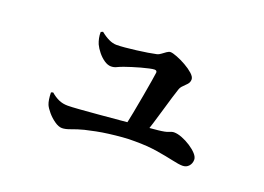

<svg xmlns="http://www.w3.org/2000/svg" viewBox="-77 -680 1153 839"><g transform="rotate(20 500.0 -261.0)"><path d="M541 -469.6Q548.5 -471.6 557.7 -478.4Q566.8 -485.3 576.2 -491.8Q585.6 -498.4 593 -498.4Q602.9 -498.4 623.9 -490.3Q644.9 -482.3 667 -469.7Q689.1 -457.2 704.6 -443.3Q720.1 -429.3 720.1 -417.4Q720.1 -404.3 711.5 -394.6Q702.8 -384.8 693.7 -376.3Q684.5 -367.7 680.8 -356.7Q675.4 -341.5 666.9 -313.1Q658.4 -284.6 648.2 -249.7Q638.1 -214.8 627.6 -180.7Q617.2 -146.6 607.6 -118.8L513.7 -117.6Q521.9 -151.2 530.3 -194.8Q538.8 -238.4 546.1 -280.5Q553.5 -322.5 558.6 -353.3Q563.8 -384 564.6 -392.6Q564.9 -402.8 553.2 -402.8Q545.7 -402.8 529.2 -399.1Q512.8 -395.5 493.3 -390.2Q473.9 -384.9 455.1 -378.9Q436.3 -372.9 423 -368.2Q405.6 -362 394.3 -356.3Q382.9 -350.5 368.7 -350.5Q353.9 -350.5 337.3 -361.6Q320.8 -372.8 307.1 -389.8Q293.5 -406.7 286 -422.8Q281 -434.8 278.2 -448.7Q275.3 -462.6 275.8 -476.7L285.2 -481Q304.6 -465.1 323.5 -456.1Q342.3 -447.1 359.7 -447.1Q375.9 -447.1 399.5 -449.3Q423.1 -451.4 449.6 -454.8Q476.2 -458.1 500.4 -462Q524.6 -465.9 541 -469.6ZM161.9 -154.1 171.1 -157.3Q188.6 -141.9 207.8 -133.2Q226.9 -124.6 250.2 -124.6Q266.5 -124.6 304 -127.4Q341.5 -130.2 390.5 -134.4Q439.6 -138.7 491 -143.3Q542.5 -148 586.6 -152.1Q630.8 -156.2 657.3 -158.7Q692.8 -162.4 705.4 -168.3Q718.1 -174.2 727.8 -174.2Q743.9 -174.2 764.7 -166.2Q785.6 -158.2 805.4 -145.3Q825.2 -132.5 838 -118.4Q850.8 -104.3 850.8 -91.6Q850.8 -73.9 839.8 -61.7Q828.9 -49.5 810.8 -49.5Q794.5 -49.5 762 -56.8Q729.5 -64.1 683.6 -71.5Q637.8 -78.9 580.3 -78.8Q552.2 -79.3 522.2 -76.8Q492.1 -74.3 462.3 -70.5Q432.4 -66.8 405 -61.3Q377.7 -55.9 355 -50.4Q324.5 -42.5 300.3 -33.2Q276.2 -23.9 260 -23.9Q244.2 -23.9 225.2 -37.2Q206.2 -50.4 191.2 -68.1Q176.2 -85.8 170.5 -98.9Q162.7 -117.8 161.9 -154.1Z"/></g></svg>

Font: Source Han Serif JP VF
Style: Regular
Weight: 250
Designer: Ryoko NISHIZUKA 西塚涼子 (kana & ideographs); Frank Grießhammer (Latin, Greek & Cyrillic); Wenlong ZHANG 张文龙 (bopomofo); San
Foundry: Adobe
Version: Version 2.001;hotconv 1.1.0;makeotfexe 2.6.0